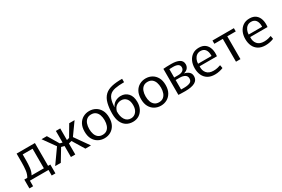

<svg xmlns="http://www.w3.org/2000/svg" viewBox="103 -1967 4865 3316"><g transform="rotate(-30 2535.0 -308.5)"><path d="M71 111V-65H130Q163 -118 171.5 -190.5Q180 -263 180 -340V-520H545V-65H590V111H516V0H145V111ZM264 -340Q264 -263 256 -191.5Q248 -120 216 -65H461V-455H264Z M649 0 848 -281 677 -520H783L913 -301L963 -288V-520H1050V-288L1100 -301L1229 -520H1336L1165 -281L1363 0H1252L1109 -235L1050 -219V0H963V-219L903 -235L761 0Z M1631 11Q1564 11 1508 -20Q1452 -51 1419 -111Q1386 -171 1386 -260Q1386 -349 1419 -409Q1452 -469 1508 -500Q1564 -531 1631 -531Q1699 -531 1754.5 -500Q1810 -469 1843.5 -409Q1877 -349 1877 -260Q1877 -171 1843.5 -111Q1810 -51 1754.5 -20Q1699 11 1631 11ZM1631 -57Q1684 -57 1718 -83.5Q1752 -110 1768.5 -156Q1785 -202 1785 -260Q1785 -318 1768.5 -364Q1752 -410 1718 -436.5Q1684 -463 1631 -463Q1579 -463 1545 -436.5Q1511 -410 1494.5 -364Q1478 -318 1478 -260Q1478 -202 1494.5 -156Q1511 -110 1545 -83.5Q1579 -57 1631 -57Z M2198 11Q2127 11 2072 -22Q2017 -55 1985.5 -122.5Q1954 -190 1954 -292Q1954 -399 1976.5 -491.5Q1999 -584 2058 -640Q2111 -689 2196.5 -709Q2282 -729 2404 -728V-660Q2294 -660 2222 -645.5Q2150 -631 2110 -590Q2085 -564 2071.5 -527.5Q2058 -491 2052 -450Q2046 -409 2044 -370H2046Q2076 -430 2126 -457Q2176 -484 2234 -484Q2321 -484 2377 -423.5Q2433 -363 2433 -249Q2433 -174 2403.5 -115Q2374 -56 2321.5 -22.5Q2269 11 2198 11ZM2198 -58Q2261 -58 2302 -106.5Q2343 -155 2343 -239Q2343 -325 2303.5 -370Q2264 -415 2201 -415Q2152 -415 2107.5 -385Q2063 -355 2044 -286Q2041 -184 2081.5 -121Q2122 -58 2198 -58Z M2756 11Q2689 11 2633 -20Q2577 -51 2544 -111Q2511 -171 2511 -260Q2511 -349 2544 -409Q2577 -469 2633 -500Q2689 -531 2756 -531Q2824 -531 2879.5 -500Q2935 -469 2968.5 -409Q3002 -349 3002 -260Q3002 -171 2968.5 -111Q2935 -51 2879.5 -20Q2824 11 2756 11ZM2756 -57Q2809 -57 2843 -83.5Q2877 -110 2893.5 -156Q2910 -202 2910 -260Q2910 -318 2893.5 -364Q2877 -410 2843 -436.5Q2809 -463 2756 -463Q2704 -463 2670 -436.5Q2636 -410 2619.5 -364Q2603 -318 2603 -260Q2603 -202 2619.5 -156Q2636 -110 2670 -83.5Q2704 -57 2756 -57Z M3244 3Q3197 3 3164 1.5Q3131 0 3107 -1V-520Q3138 -523 3175 -524.5Q3212 -526 3266 -526Q3367 -526 3424.5 -495Q3482 -464 3482 -396Q3482 -354 3456.5 -321Q3431 -288 3375 -274Q3429 -263 3466 -232.5Q3503 -202 3503 -145Q3503 -70 3437 -33.5Q3371 3 3244 3ZM3273 -297Q3331 -297 3364 -320Q3397 -343 3397 -385Q3397 -466 3268 -466Q3225 -466 3194 -464V-297ZM3258 -58Q3327 -58 3371 -77.5Q3415 -97 3415 -152Q3415 -200 3376 -223.5Q3337 -247 3274 -247H3194V-59Q3207 -58 3224.5 -58Q3242 -58 3258 -58Z M3834 11Q3748 11 3692 -23.5Q3636 -58 3608 -118.5Q3580 -179 3580 -258Q3580 -335 3608 -396.5Q3636 -458 3689 -494.5Q3742 -531 3818 -531Q3896 -531 3943 -493.5Q3990 -456 4008.5 -391.5Q4027 -327 4017 -246H3671Q3665 -162 3709.5 -110Q3754 -58 3845 -58Q3888 -58 3925.5 -67Q3963 -76 3987 -85L3998 -22Q3968 -9 3923.5 1Q3879 11 3834 11ZM3815 -467Q3769 -467 3737.5 -443.5Q3706 -420 3688.5 -381Q3671 -342 3670 -297H3938Q3939 -302 3939 -306Q3939 -310 3939 -313Q3939 -384 3908 -425.5Q3877 -467 3815 -467Z M4255 0V-455H4086V-520H4513V-455H4344V0Z M4843 11Q4757 11 4701 -23.5Q4645 -58 4617 -118.5Q4589 -179 4589 -258Q4589 -335 4617 -396.5Q4645 -458 4698 -494.5Q4751 -531 4827 -531Q4905 -531 4952 -493.5Q4999 -456 5017.5 -391.5Q5036 -327 5026 -246H4680Q4674 -162 4718.5 -110Q4763 -58 4854 -58Q4897 -58 4934.5 -67Q4972 -76 4996 -85L5007 -22Q4977 -9 4932.5 1Q4888 11 4843 11ZM4824 -467Q4778 -467 4746.5 -443.5Q4715 -420 4697.5 -381Q4680 -342 4679 -297H4947Q4948 -302 4948 -306Q4948 -310 4948 -313Q4948 -384 4917 -425.5Q4886 -467 4824 -467Z"/></g></svg>

Font: Murecho
Style: Regular
Weight: 400
Designer: Neil Summerour
Foundry: Positype
Version: Version 1.010; ttfautohint (v1.8.3)